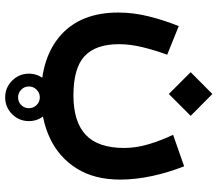

<svg xmlns="http://www.w3.org/2000/svg" viewBox="-70 -418 846 747"><g transform="rotate(90 353.5 -44.0)"><path d="M266.1 267.1Q266.1 229 293.2 201.9Q320.3 174.8 358.4 174.8Q396.5 174.8 423.6 201.9Q450.7 229 450.7 267.1Q450.7 305.2 423.6 332.3Q396.5 359.4 358.4 359.4Q320.3 359.4 293.2 332.3Q266.1 305.2 266.1 267.1ZM315.9 267.1Q315.9 284.7 328.4 296.9Q340.8 309.1 358.4 309.1Q376 309.1 388.2 296.9Q400.4 284.7 400.4 267.1Q400.4 249.5 388.2 237.1Q376 224.6 358.4 224.6Q340.8 224.6 328.4 237.1Q315.9 249.5 315.9 267.1ZM260.3 -362.3 345.2 -446.8 430.2 -362.3 345.2 -277.3ZM503.9 -293.9 626.5 -336.9Q650.4 -276.4 664.3 -212.4Q678.2 -148.4 678.2 -87.9Q678.2 11.7 635.5 80.3Q592.8 148.9 519 184.3Q445.3 219.7 352.1 219.7Q201.2 219.7 114.7 141.6Q28.3 63.5 28.3 -81.1Q28.3 -139.2 43.2 -199.2Q58.1 -259.3 81.1 -315.9L192.4 -271Q175.3 -224.6 163.3 -176Q151.4 -127.4 151.4 -83.5Q151.4 7.3 198 50.5Q244.6 93.8 350.6 93.8Q452.6 93.8 503.7 46.4Q554.7 -1 555.2 -102.5Q555.2 -150.9 540.3 -200Q525.4 -249 503.9 -293.9Z"/></g></svg>

Font: Vazir WOL
Style: Bold-WOL
Weight: 700
Designer: Saber Rastikerdar
Foundry: Saber Rastikerdar
Version: Version 30.0.0